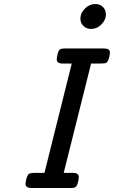

<svg xmlns="http://www.w3.org/2000/svg" viewBox="-20 -935 567 955"><path d="M106.9 -21Q110.8 -61 125 -70.8Q130.9 -74.7 150.9 -75.2H201.2L336.9 -619.1H291Q262.2 -619.1 262.2 -640.1Q266.1 -683.1 280.8 -690.9Q286.6 -693.8 299.8 -693.8H499Q526.9 -693.8 526.9 -672.9Q522.9 -632.8 508.8 -623Q502.9 -619.1 482.9 -619.1H433.1L296.9 -75.2H342.8Q371.6 -75.2 372.1 -54.2Q368.2 -11.2 353 -2.9Q347.2 0 335 0H136.2Q106.9 0 106.9 -21ZM379.9 -842.8Q379.9 -869.6 402.3 -892.3Q424.8 -915 454.1 -915Q478 -915 492.4 -899.9Q506.8 -884.8 506.8 -862.8Q506.8 -835.9 484.4 -813.5Q461.9 -791 433.1 -791Q411.1 -791 395.5 -805.4Q379.9 -819.8 379.9 -842.8Z"/></svg>

Font: CMU Concrete
Style: BoldItalic
Weight: 700
Italic angle: -14.04°
Version: Version 0.7.0